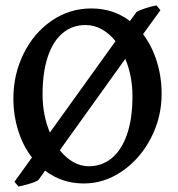

<svg xmlns="http://www.w3.org/2000/svg" viewBox="-20 -661 655 707"><path d="M575.2 -315.9Q575.2 -229 535.9 -152.8Q496.6 -76.7 430.4 -31Q364.3 14.6 288.1 14.6Q208 14.6 146 -32.7L122.1 1Q114.3 7.8 91.1 14.9Q67.9 22 48.3 25.9L33.2 8.3L97.7 -81.1Q64.5 -124 46.9 -180.4Q29.3 -236.8 29.3 -298.8Q29.3 -386.7 66.7 -462.9Q104 -539.1 169.9 -584.5Q235.8 -629.9 316.4 -629.9Q397 -629.9 458.5 -583.5L482.9 -617.2Q495.6 -624.5 517.3 -631.3Q539.1 -638.2 556.2 -641.1L570.8 -623.5L506.8 -535.2Q540 -491.2 557.6 -434.1Q575.2 -377 575.2 -315.9ZM405.3 -509.3Q382.8 -537.6 354.7 -553.2Q326.7 -568.8 294.9 -568.8Q245.1 -568.8 209.5 -538.1Q173.8 -507.3 155.3 -450Q136.7 -392.6 136.7 -313Q136.7 -238.3 163.6 -172.9ZM200.2 -107.9Q222.7 -79.6 250 -64.2Q277.3 -48.8 307.1 -48.8Q354.5 -48.8 390.6 -77.9Q426.8 -106.9 447.3 -165Q467.8 -223.1 467.8 -307.1Q467.8 -380.9 441.4 -444.3Z"/></svg>

Font: David Libre Medium
Style: Regular
Weight: 500
Version: Version 1.000